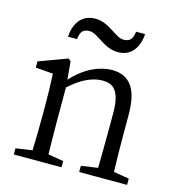

<svg xmlns="http://www.w3.org/2000/svg" viewBox="-108 -829 862 925"><g transform="rotate(15 322.5 -367.0)"><path d="M400 -606C471 -606 501 -663 505 -724H460C456 -697 450 -671 411 -671C369 -671 326 -734 255 -734C183 -734 153 -677 149 -616H194C198 -643 203 -669 243 -669C286 -669 328 -606 400 -606ZM609 -31 532 -44C530 -97 529 -157 529 -223V-324C529 -359 526 -390 520 -415C504 -482 463 -516 396 -516C388 -516 380 -515 371 -514C309 -505 252 -472 200 -415L192 -505L179 -515L38 -463V-432L125 -425C128 -364 129 -315 129 -276V-223C129 -158 128 -98 126 -43L44 -31V0H282V-31L205 -44C204 -115 203 -175 203 -223V-377C259 -428 312 -454 363 -455C378 -455 392 -453 403 -449C438 -435 455 -392 455 -320V-223C455 -174 454 -114 453 -43L370 -31V0H609Z"/></g></svg>

Font: Noto Serif Tangut
Style: Regular
Weight: 400
Designer: YANG Xicheng
Foundry: Liu Zhao Studio
Version: Version 2.169